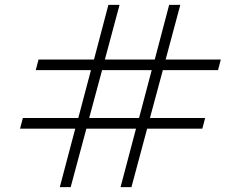

<svg xmlns="http://www.w3.org/2000/svg" viewBox="-20 -770 991 790"><path d="M877.1 -481.3 888.5 -525H661.5L721.9 -750H676L616.7 -525H411.5L471.9 -750H426L366.7 -525H138.5L127.1 -481.3H354.2L302.1 -284.4H74L62.5 -240.6H289.6L226 0H270.8L335.4 -240.6H539.6L476 0H520.8L585.4 -240.6H812.5L824 -284.4H596.9L650 -481.3ZM552.1 -284.4H346.9L400 -481.3H604.2Z"/></svg>

Font: Manrope Thin
Style: Regular
Weight: 100
Width: 4
Designer: Michael Sharanda
Foundry: Michael Sharanda
Version: Version 2.000;PS 002.000;hotconv 1.0.88;makeotf.lib2.5.64775